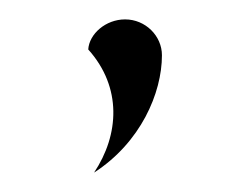

<svg xmlns="http://www.w3.org/2000/svg" viewBox="-20 -113 240 198"><path d="M71 -62C106 -23 103 26 77 65C125 34 147 -17 147 -56C147 -76 130 -93 109 -93C89 -93 72 -78 71 -62Z"/></svg>

Font: Charger Sport
Style: HLNrw
Weight: 100
Designer: Jasper
Foundry: Cannot Into Space Fonts
Version: Version 1.1